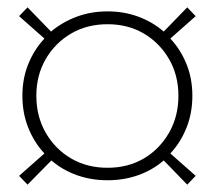

<svg xmlns="http://www.w3.org/2000/svg" viewBox="-20 -555 585 523"><path d="M273 -64Q228 -64 189 -78Q150 -92 120 -118L55 -52L32 -76L101 -137Q73 -167 57 -207Q41 -247 41 -294Q41 -341 57 -380.5Q73 -420 101 -450L32 -511L55 -535L119 -469Q150 -495 189 -509.5Q228 -524 273 -524Q318 -524 357 -509.5Q396 -495 426 -469L490 -535L513 -511L444 -450Q472 -420 488 -380.5Q504 -341 504 -294Q504 -247 488 -207Q472 -167 444 -137L513 -76L490 -52L426 -118Q396 -92 357 -78Q318 -64 273 -64ZM79 -294Q79 -238 104.5 -193.5Q130 -149 173.5 -123.5Q217 -98 273 -98Q329 -98 372 -123.5Q415 -149 440.5 -193.5Q466 -238 466 -294Q466 -350 440.5 -394Q415 -438 372 -463.5Q329 -489 273 -489Q217 -489 173.5 -463.5Q130 -438 104.5 -394Q79 -350 79 -294Z"/></svg>

Font: Rokkitt ExtraLight
Style: Regular
Weight: 250
Version: Version 3.103